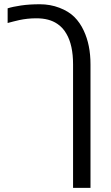

<svg xmlns="http://www.w3.org/2000/svg" viewBox="-20 -660 533 920"><path d="M330.1 240.2V-351.6Q330.1 -443.8 298.3 -498Q281.2 -528.3 254.4 -545.9Q215.8 -572.3 154.3 -572.3Q131.8 -572.3 111.8 -570.1Q91.8 -567.9 73.2 -564Q62 -562 44.4 -557.1Q26.9 -552.2 16.6 -549.8V-620.1Q41 -627.9 81.1 -633.8Q121.1 -639.6 170.9 -639.6Q220.7 -639.6 264.6 -622.8Q308.6 -606 335.9 -579.1Q363.8 -551.3 381.3 -513.2Q413.6 -444.8 413.6 -351.6V240.2Z"/></svg>

Font: Open Sans
Style: Regular
Weight: 400
Designer: Monotype Design Team
Foundry: Monotype Imaging Inc.
Version: Version 3.000; ttfautohint (v1.8.4)